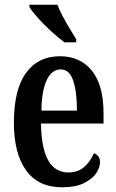

<svg xmlns="http://www.w3.org/2000/svg" viewBox="-20 -786 495 816"><path d="M244 10Q143 10 91 -62Q39 -134 39 -264Q39 -405 90.5 -476Q142 -547 235 -547Q321 -547 370.5 -485.5Q420 -424 420 -305V-261H154Q156 -154 185.5 -103.5Q215 -53 271 -53Q312 -53 338.5 -77Q365 -101 379 -135Q390 -131 397.5 -122Q405 -113 405 -97Q405 -74 388.5 -49.5Q372 -25 336.5 -7.5Q301 10 244 10ZM307 -316Q307 -396 291 -443.5Q275 -491 238 -491Q200 -491 178.5 -445.5Q157 -400 156 -316ZM254 -606Q229 -624 198 -652.5Q167 -681 141 -710Q115 -739 105 -756V-766H224Q232 -744 246.5 -717Q261 -690 276.5 -664Q292 -638 304 -619V-606Z"/></svg>

Font: Noto Serif Ethiopic ExtraCondensed SemiBold
Style: Regular
Weight: 600
Width: 2
Designer: Monotype Design Team
Foundry: Monotype Imaging Inc.
Version: Version 2.102; ttfautohint (v1.8.4.7-5d5b)